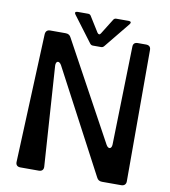

<svg xmlns="http://www.w3.org/2000/svg" viewBox="-102 -1069 1024 1156"><g transform="rotate(10 410.0 -491.0)"><path d="M277 -982C264 -982 260 -974 268 -964L386 -807C391 -801 396 -798 404 -798H454C462 -798 467 -801 472 -807L600 -964C608 -974 604 -982 591 -982H515C507 -982 501 -979 497 -972L439 -879C433 -869 425 -869 418 -879L360 -972C356 -979 350 -982 342 -982ZM101 0H214C233 0 243 -11 242 -29L201 -640C200 -669 220 -675 235 -649L567 -21C574 -6 585 0 601 0H718C736 0 747 -11 747 -28V-832C747 -850 737 -860 718 -860H668C649 -860 639 -851 639 -832L624 -232C623 -204 603 -199 589 -224L263 -822C256 -837 245 -843 229 -843H135C117 -843 107 -833 106 -814L73 -29C72 -11 82 0 101 0Z"/></g></svg>

Font: OpenDyslexic3
Style: Regular
Weight: 400
Designer: Abelardo Gonzalez
Version: Version 3.001;PS 003.001;hotconv 1.0.88;makeotf.lib2.5.64775